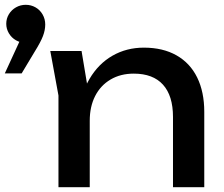

<svg xmlns="http://www.w3.org/2000/svg" viewBox="-27 -778 930 798"><path d="M73 -647 80 -600Q58 -600 39.5 -610.5Q21 -621 10 -639.5Q-1 -658 -1 -679Q-1 -701 10 -719Q21 -737 39.5 -747.5Q58 -758 80 -758Q102 -758 120.5 -747.5Q139 -737 150 -718Q161 -699 161 -676Q161 -653 151.5 -628Q142 -603 117 -563L63 -473H-7ZM312 -566 346 -362V0H216V-381L182 -566ZM822 -313V0H692V-292Q692 -380 650.5 -426Q609 -472 529 -472Q474 -472 432.5 -447.5Q391 -423 368.5 -379Q346 -335 346 -276L300 -301Q308 -387 345 -450Q382 -513 440.5 -546.5Q499 -580 571 -580Q650 -580 706.5 -548Q763 -516 792.5 -456Q822 -396 822 -313Z"/></svg>

Font: Unbounded Variable
Style: Regular
Weight: 400
Designer: Luke Prowse, Jean-Baptiste Morizot, Fátima Lázaro, Florian Runge
Foundry: NaN
Version: Version 1.600;FEAKit 1.0